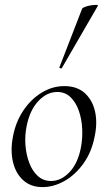

<svg xmlns="http://www.w3.org/2000/svg" viewBox="-20 -751 438 785"><path d="M154 14Q106 14 75 -14Q44 -42 33 -89Q22 -136 33 -193Q44 -252 75 -298.5Q106 -345 150 -372Q194 -399 243 -399Q295 -399 326.5 -370.5Q358 -342 368.5 -295.5Q379 -249 367 -193Q355 -130 321.5 -83Q288 -36 243.5 -11Q199 14 154 14ZM189 -11Q230 -11 264.5 -47.5Q299 -84 311 -149Q318 -186 316 -225.5Q314 -265 302 -299Q290 -333 268 -354Q246 -375 214 -375Q172 -375 137 -338Q102 -301 89 -236Q81 -197 84 -158Q87 -119 99.5 -85.5Q112 -52 134.5 -31.5Q157 -11 189 -11ZM233 -473Q232 -470 226.5 -472Q221 -474 223 -476L316 -716Q318 -719 328 -723Q338 -727 351 -729Q364 -731 373 -731Q382 -731 380 -727Z"/></svg>

Font: Cormorant
Style: Italic
Weight: 400
Italic angle: -10°
Designer: Christian Thalmann (Catharsis Fonts)
Foundry: Catharsis Fonts
Version: Version 4.000